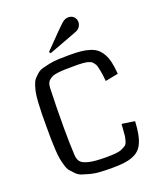

<svg xmlns="http://www.w3.org/2000/svg" viewBox="-172 -1071 1008 1193"><g transform="rotate(-20 332.0 -474.5)"><path d="M64.5 0ZM508.8 -225.6 593.8 -212.9Q591.3 -166 585.4 -133.1Q579.6 -100.1 568.1 -74.2Q556.6 -48.3 540 -32.5Q523.4 -16.6 497.3 -6.3Q471.2 3.9 438.7 7.8Q406.2 11.7 360.4 11.7Q316.4 11.7 281.7 9.5Q247.1 7.3 218.5 -0.2Q189.9 -7.8 168.7 -14.9Q147.5 -22 131.1 -38.6Q114.7 -55.2 103.8 -68.4Q92.8 -81.5 85.2 -108.6Q77.6 -135.7 73.7 -156.2Q69.8 -176.8 67.6 -215.8Q65.4 -254.9 64.9 -284.2Q64.5 -313.5 64.5 -365.2Q64.5 -419.9 64.9 -453.1Q65.4 -486.3 67.9 -525.4Q70.3 -564.5 74 -585.9Q77.6 -607.4 85.7 -633.1Q93.8 -658.7 104 -671.1Q114.3 -683.6 130.9 -698.2Q147.5 -712.9 167.2 -718.5Q187 -724.1 215.3 -730Q243.7 -735.8 276.1 -737.3Q308.6 -738.8 351.6 -738.8Q396 -738.8 427.2 -735.6Q458.5 -732.4 485.8 -723.4Q513.2 -714.4 530.8 -699.5Q548.3 -684.6 561.8 -660.6Q575.2 -636.7 582.5 -604.2Q589.8 -571.8 593.3 -526.4L507.8 -509.8Q505.4 -534.7 503.4 -551.3Q501.5 -567.9 497.8 -584Q494.1 -600.1 491.9 -610.1Q489.7 -620.1 482.9 -629.6Q476.1 -639.2 471.9 -644Q467.8 -648.9 456.5 -653.3Q445.3 -657.7 437.7 -659.4Q430.2 -661.1 412.8 -662.6Q395.5 -664.1 382.8 -664.1Q370.1 -664.1 345.7 -664.1Q311.5 -664.1 289.8 -663.3Q268.1 -662.6 246.3 -659.9Q224.6 -657.2 212.2 -652.1Q199.7 -647 189 -638.4Q178.2 -629.9 173.6 -617.4Q168.9 -605 168 -587.4Q163.6 -458.5 163.6 -324.2Q163.6 -230.5 168 -141.1Q170.4 -113.3 183.8 -97.7Q197.3 -82 236.1 -72.8Q274.9 -63.5 346.2 -63.5Q384.3 -63.5 410.2 -65.7Q436 -67.9 453.6 -75.9Q471.2 -84 480.5 -90.6Q489.7 -97.2 495.4 -116.2Q501 -135.3 502.7 -148.2Q504.4 -161.1 506.3 -192.4Q506.8 -199.2 507.1 -203.1Q507.3 -207 507.8 -213.6Q508.3 -220.2 508.8 -225.6ZM382.3 -944.3Q401.9 -961.4 423.3 -961.4Q446.3 -961.4 460 -947Q473.6 -932.6 473.6 -912.6Q473.6 -897.5 464.8 -883.3Q456.1 -869.1 439 -861.8Q433.6 -859.4 385.3 -841.3Q336.9 -823.2 291.5 -806.2L246.1 -789.1L237.8 -799.3Q363.3 -929.2 382.3 -944.3Z"/></g></svg>

Font: Coda
Style: Regular
Weight: 400
Designer: vernon adams
Foundry: vernon adams
Version: Version 2.000; ttfautohint (v0.8) -r 50 -G 200 -x